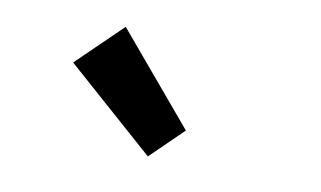

<svg xmlns="http://www.w3.org/2000/svg" viewBox="-42 -999 710 425"><g transform="rotate(10 313.0 -787.0)"><path d="M309 -650 382 -721 211 -924 110 -826Z"/></g></svg>

Font: Noto Sans Japanese Bold
Style: Bold
Weight: 700
Designer: Ryoko NISHIZUKA (kana & ideographs); Paul D. Hunt (Latin, Greek & Cyrillic); Wenlong ZHANG (bopomofo); Sandoll Communica
Foundry: Adobe Systems Incorporated
Version: Version 1.000;PS 1;hotconv 1.0.78;makeotf.lib2.5.61930